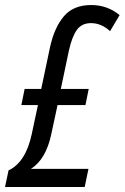

<svg xmlns="http://www.w3.org/2000/svg" viewBox="-43 -744 496 764"><path d="M-23 0H294L309 -72H80Q140 -110 161 -210L186 -326H297L310 -390H199L231 -542Q243 -597 262.5 -624.5Q282 -652 319 -652Q360 -652 395 -620L433 -684Q384 -724 320 -724Q249 -724 211 -679Q173 -634 156 -556L121 -390H55L42 -326H108L83 -209Q59 -98 -9 -66Z"/></svg>

Font: Noto Sans UI Condensed
Style: Italic
Weight: 400
Width: 3
Italic angle: -12°
Designer: Monotype Design Team
Foundry: Monotype Imaging Inc.
Version: Version 1.901